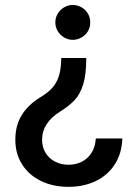

<svg xmlns="http://www.w3.org/2000/svg" viewBox="-20 -554 539 764"><path d="M219.7 -110.4Q147.5 -65.4 147.5 2Q147.5 31.7 161.4 54.4Q175.3 77.1 199.5 89.4Q223.6 101.6 252.9 101.6Q280.3 101.6 304.2 90.1Q328.1 78.6 343.5 55.2Q358.9 31.7 361.3 -2.9H466.8Q464.8 57.1 436.3 100.8Q407.7 144.5 359.9 167Q312 189.5 252.9 189.5Q190.4 189.5 142.3 165.8Q94.2 142.1 67.6 99.6Q41 57.1 41 2Q41 -54.7 66.4 -95.9Q91.8 -137.2 140.6 -167Q170.9 -185.1 188.2 -204.6Q205.6 -224.1 214.1 -251Q222.7 -277.8 223.6 -317.4V-323.2H323.2V-317.4Q322.8 -255.9 310.8 -217.5Q298.8 -179.2 277.3 -156Q255.9 -132.8 219.7 -110.4ZM338.9 -464.8Q339.4 -446.3 330.1 -430.2Q320.8 -414.1 304.4 -404.8Q288.1 -395.5 269.5 -395.5Q251.5 -395.5 235.4 -404.8Q219.2 -414.1 209.7 -430.2Q200.2 -446.3 200.2 -464.8Q200.2 -483.4 209.7 -499.5Q219.2 -515.6 235.4 -524.9Q251.5 -534.2 269.5 -534.2Q288.1 -534.2 304.4 -524.9Q320.8 -515.6 330.1 -499.5Q339.4 -483.4 338.9 -464.8Z"/></svg>

Font: WEMIX Pretendard Medium
Style: Regular
Weight: 500
Designer: Base glyphs from Inter by Rasmus Andersson; Hangeul glyphs from Noto Sans CJK(Source Han Sans) by Jang Soo-young and Kan
Foundry: Kil Hyung-jin
Version: Version 1.000